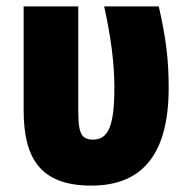

<svg xmlns="http://www.w3.org/2000/svg" viewBox="-20 -573 599 601"><path d="M266 8C426 8 508 -91 508 -298C508 -385 500 -452 477 -553H306C327 -458 338 -376 338 -299C338 -178 319 -136 271 -136C230 -136 225 -163 225 -234V-553H54V-229C54 -81 103 8 266 8Z"/></svg>

Font: Noto Sans Condensed Black
Style: Regular
Weight: 900
Width: 3
Designer: Monotype Design Team
Foundry: Monotype Imaging Inc.
Version: Version 2.013